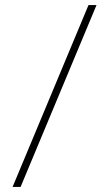

<svg xmlns="http://www.w3.org/2000/svg" viewBox="-20 -735 428 755"><path d="M29.5 0 328 -715H359.5L61 0Z"/></svg>

Font: Newsreader 72pt ExtraLight
Style: Regular
Weight: 275
Designer: Hugues Gentile
Foundry: Production Type
Version: Version 1.003; ttfautohint (v1.8.3)